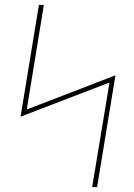

<svg xmlns="http://www.w3.org/2000/svg" viewBox="-20 -755 540 775"><path d="M352 0 422 -422 63 -284 137 -735H157L88 -313L446 -451L372 0Z"/></svg>

Font: Iosevka Thin
Style: Italic
Weight: 100
Italic angle: -9°
Monospace: yes
Designer: Belleve Invis
Foundry: Belleve Invis
Version: Version 32.5.0; ttfautohint (v1.8.4)